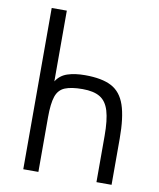

<svg xmlns="http://www.w3.org/2000/svg" viewBox="-88 -869 776 938"><g transform="rotate(10 300.0 -400.0)"><path d="M167 -800V-449Q187 -481 223.5 -493Q260 -505 310 -505Q394 -505 441.5 -480Q489 -455 509.5 -394.5Q530 -334 530 -229V0H455V-229Q455 -308 441.5 -353Q428 -398 396.5 -417Q365 -436 310 -436Q254 -436 222.5 -423Q191 -410 179 -374.5Q167 -339 167 -271V0H92V-800Z"/></g></svg>

Font: Victor Mono
Style: Regular
Weight: 400
Monospace: yes
Designer: Rune Bjørnerås
Version: Version 1.561;gftools[0.9.30]